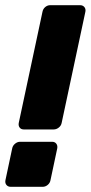

<svg xmlns="http://www.w3.org/2000/svg" viewBox="-20 -720 350 740"><path d="M71.8 -221.1Q61.1 -221.1 55.7 -228.4Q50.3 -235.6 52.3 -246.2L143.8 -674.9Q145.8 -685.5 154.3 -692.8Q162.9 -700 173.5 -700H288.6Q299.2 -700 305.2 -692.8Q311.1 -685.5 309.1 -674.9L217.6 -246.2Q215.6 -235.6 206.6 -228.4Q197.5 -221.1 186.9 -221.1ZM21.4 0Q10.8 0 4.8 -7.2Q-1.1 -14.5 0.9 -25.1L27 -148.1Q29 -158.7 38.1 -166.2Q47.1 -173.6 57.7 -173.6H180.7Q191.4 -173.6 197 -166.2Q202.6 -158.7 200.6 -148.1L174.5 -25.1Q172.5 -14.5 163.7 -7.2Q155 0 144.4 0Z"/></svg>

Font: Rubik Light
Style: Italic
Weight: 300
Italic angle: -12°
Designer: Hubert and Fischer
Foundry: Hubert and Fischer
Version: Version 2.300;gftools[0.9.30]